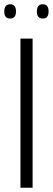

<svg xmlns="http://www.w3.org/2000/svg" viewBox="-39 -881 248 901"><path d="M57 0V-700H114V0ZM162 -794Q134 -794 134 -827Q134 -861 162 -861Q189 -861 189 -827Q189 -794 162 -794ZM9 -794Q-19 -794 -19 -827Q-19 -861 9 -861Q36 -861 36 -827Q36 -794 9 -794Z"/></svg>

Font: Georama SemiCondensed Light
Style: Regular
Weight: 300
Width: 4
Designer: Jean-Baptiste Levee
Foundry: Production Type
Version: Version 1.000